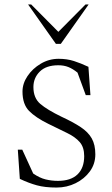

<svg xmlns="http://www.w3.org/2000/svg" viewBox="-20 -832 503 862"><path d="M234 10Q182 10 145.5 0Q109 -10 69 -29L60 -160H80L129 -53Q158 -33 185 -26.5Q212 -20 240 -20Q298 -20 328 -49Q358 -78 358 -131Q358 -171 338 -194Q318 -217 282 -234.5Q246 -252 197 -276Q140 -304 110.5 -334Q81 -364 81 -421Q81 -457 103.5 -490.5Q126 -524 163 -546Q200 -568 243 -568Q281 -568 312 -558Q343 -548 377 -532L386 -405H365L328 -506Q307 -523 287 -531Q267 -539 242 -539Q187 -539 158.5 -510.5Q130 -482 130 -441Q130 -392 161 -365.5Q192 -339 256 -308Q308 -284 342 -261.5Q376 -239 392 -210.5Q408 -182 408 -139Q408 -96 383.5 -62.5Q359 -29 319.5 -9.5Q280 10 234 10ZM231 -635 106 -812H120L242 -689L364 -812H378L253 -635Z"/></svg>

Font: Spectral SC ExtraLight
Style: Regular
Weight: 275
Designer: Jean-Baptiste Levee
Foundry: Production Type
Version: Version 2.001